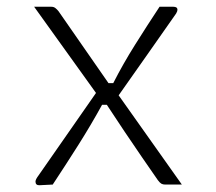

<svg xmlns="http://www.w3.org/2000/svg" viewBox="-20 -546 640 568"><path d="M81 -526H132Q139 -526 144 -522Q149 -518 153 -513Q190 -460 227 -406.5Q264 -353 301 -300H315Q344 -357 379.5 -413.5Q415 -470 452 -526H493Q505 -526 505 -517Q505 -513 501 -506Q459 -446 416.5 -385.5Q374 -325 331 -264Q378 -198 424.5 -132Q471 -66 518 0H469Q462 0 457.5 -2.5Q453 -5 447 -13Q427 -42 401 -79.5Q375 -117 348 -157.5Q321 -198 296 -236H282Q249 -176 212 -117.5Q175 -59 136 0L96 2Q85 2 85 -9Q85 -15 94 -27Q137 -88 179 -149Q221 -210 264 -271Q218 -335 172.5 -398.5Q127 -462 81 -526Z"/></svg>

Font: Recursive Sn Lnr St Lt
Style: Regular
Weight: 300
Version: Version 1.079;hotconv 1.0.112;makeotfexe 2.5.65598; ttfautoh